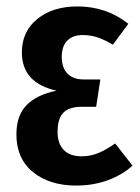

<svg xmlns="http://www.w3.org/2000/svg" viewBox="-20 -563 436 597"><path d="M379 -489 331 -424Q306 -439 284 -446.5Q262 -454 237 -454Q206 -454 189 -436.5Q172 -419 172 -386Q172 -353 189.5 -334.5Q207 -316 240 -316H292L279 -231H235Q194 -231 176.5 -212Q159 -193 159 -153Q159 -117 178 -97Q197 -77 234 -77Q261 -77 285.5 -87Q310 -97 338 -117L392 -48Q360 -19 315 -2.5Q270 14 217 14Q134 14 82.5 -28Q31 -70 31 -145Q31 -204 63 -236.5Q95 -269 156 -281Q48 -305 48 -400Q48 -465 96 -504Q144 -543 221 -543Q311 -543 379 -489Z"/></svg>

Font: Fira Sans Compressed Medium
Style: Regular
Weight: 500
Width: 1
Designer: bBox Type GmbH & Carrois Corporate GbR & Edenspiekermann AG
Foundry: bBox Type GmbH & Carrois Corporate GbR & Edenspiekermann AG
Version: Version 4.301